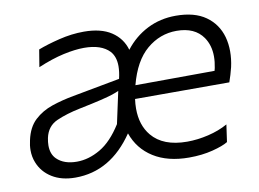

<svg xmlns="http://www.w3.org/2000/svg" viewBox="-62 -596 942 697"><g transform="rotate(-10 409.0 -248.0)"><path d="M164 10Q113 10 78 -11.8Q43 -33.5 28.5 -70.5Q20 -91.5 20 -116Q20 -133.5 24.5 -152.5Q34.5 -199 62 -224.5Q89.5 -250 127.5 -262.8Q165.5 -275.5 207 -283L381.5 -315.5Q387.5 -341 387.5 -361.5Q387.5 -396.5 369 -417Q339 -448.5 275.5 -448.5Q242.5 -448.5 199.2 -439Q156 -429.5 104 -407.5L114.5 -471Q146.5 -483.5 193.2 -495Q240 -506.5 285 -506.5Q348 -506.5 386 -481.5Q424 -456.5 436.5 -413Q470.5 -457 518.2 -481.2Q566 -505.5 623.5 -505.5Q692.5 -505.5 733.8 -476.2Q775 -447 789 -397.5Q796 -372 796 -344Q796 -316.5 789.5 -287Q786.5 -274 782 -259.5Q777.5 -245 773.5 -233.5H426Q423.5 -215 423.5 -198Q423.5 -137 456 -98Q497.5 -48 586 -48Q624 -48 664.2 -57.5Q704.5 -67 736.5 -85L727.5 -21.5Q709 -10 669.8 0Q630.5 10 583 10Q504 10 451.8 -23Q399.5 -56 379 -115Q294 10 164 10ZM617 -451Q555.5 -451 507 -410Q458.5 -369 436 -282.5L728 -284Q729.5 -289.5 730.5 -294Q735 -316 735 -336Q735 -377 714.5 -407Q684 -451 617 -451ZM179 -46Q222.5 -46 265.5 -71Q308.5 -96 345.5 -155L371 -273Q361.5 -268.5 346.5 -263.5Q331.5 -258.5 302.5 -251.5Q273.5 -244.5 222 -234Q173 -224 136 -207.8Q99 -191.5 90 -149Q87 -134 87 -121.5Q87 -89.5 105.5 -71.5Q131.5 -46 179 -46Z"/></g></svg>

Font: Heraclito Light
Style: Italic
Weight: 300
Italic angle: -12°
Designer: Kostas Bartsokas (font) & Cristiano Sobral (main changes)
Foundry: Kostas Bartsokas (font) & Cristiano Sobral (main changes)
Version: Version 1.00;July 8, 2020;FontCreator 13.0.0.2655 64-bit